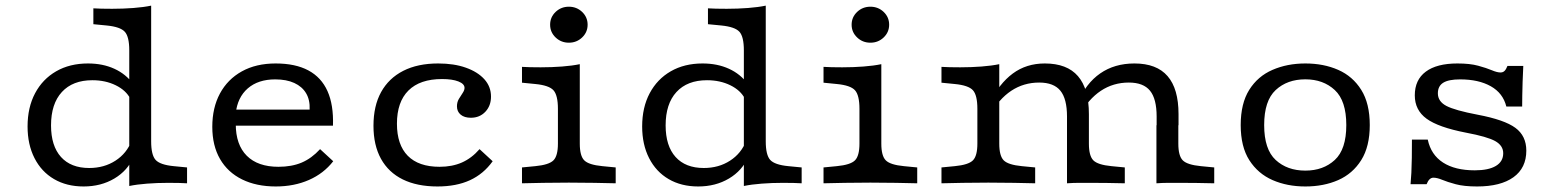

<svg xmlns="http://www.w3.org/2000/svg" viewBox="-20 -653 5554 684"><path d="M277.9 11.3Q217.4 11.3 172.5 -15Q127.6 -41.2 102.9 -89.7Q78.2 -138.1 78.2 -202.5Q78.2 -270.4 105 -320.8Q131.8 -371.2 180.1 -399Q228.5 -426.9 293.5 -426.9Q346 -426.9 387.2 -408.1Q428.4 -389.4 455.6 -352.7L444.4 -301.1Q429 -331.2 392.3 -349.2Q355.7 -367.2 309.1 -367.2Q238.9 -367.2 200.4 -325.2Q161.8 -283.2 161.8 -206.2Q161.8 -133.2 197.2 -93.8Q232.6 -54.5 297.8 -54.5Q351 -54.5 391.3 -80.6Q431.6 -106.6 449 -151.9L455.9 -94.1Q435 -45.3 387.4 -17Q339.8 11.3 277.9 11.3ZM440.5 0V-206.7H518.5V-149.6Q518.5 -101 534.3 -83.4Q550.2 -65.8 598.9 -61.1L646.4 -56.5V0Q634.6 -0.8 618.1 -1.2Q601.6 -1.6 579.7 -1.6Q540.4 -1.6 503.9 1.2Q467.3 4 440.5 9.6ZM440.5 -206.7V-473.7Q440.5 -522.3 424.6 -539.8Q408.8 -557.4 360 -562.2L312.6 -566.8V-623.3Q324.4 -622.5 341.3 -622.1Q358.2 -621.7 379.3 -621.7Q418.5 -621.7 455.1 -624.5Q491.7 -627.3 518.5 -632.9V-623.3V-206.7Z M962.5 11.3Q893.5 11.3 842.5 -13.8Q791.4 -38.9 763.8 -86.6Q736.3 -134.3 736.3 -201.3Q736.3 -269.1 763.5 -319.8Q790.8 -370.5 841.5 -398.7Q892.2 -426.9 962 -426.9Q1032.3 -426.9 1078.5 -402.2Q1124.7 -377.5 1146.7 -328.4Q1168.7 -279.3 1166.2 -205.4H785.2L784.3 -262.6H1083.1Q1084.6 -297.2 1070.4 -320.9Q1056.3 -344.6 1028.4 -357.4Q1000.6 -370.2 960.5 -370.2Q899.9 -370.2 862.8 -338.2Q825.8 -306.1 819.7 -248.5L822.2 -245.8Q821.4 -240.1 820.6 -230.7Q819.9 -221.4 819.9 -211Q819.9 -137.4 859.2 -98.1Q898.6 -58.8 972 -58.8Q1019.2 -58.8 1054.6 -73.7Q1090 -88.7 1120.3 -121.7L1167.1 -78.6Q1133.1 -34.8 1080.4 -11.8Q1027.7 11.3 962.5 11.3Z M1538.5 11.3Q1465.9 11.3 1414.9 -13.8Q1364 -38.9 1337.2 -87.3Q1310.5 -135.7 1310.5 -204.9Q1310.5 -275.7 1337.7 -325Q1365 -374.3 1416.5 -400.6Q1468.1 -426.9 1541 -426.9Q1597.6 -426.9 1639.6 -411.9Q1681.7 -397 1705.5 -370.7Q1729.2 -344.4 1729.2 -308.8Q1729.2 -276.1 1709 -254.8Q1688.8 -233.5 1657.4 -233.5Q1634.3 -233.5 1621.1 -244.6Q1607.9 -255.6 1607.9 -274.3Q1607.9 -289 1614.7 -300.5Q1621.4 -311.9 1628.2 -321.7Q1634.9 -331.6 1634.9 -339.9Q1634.9 -354.2 1613.2 -362.8Q1591.5 -371.4 1554.7 -371.4Q1476.2 -371.4 1435.1 -330.6Q1394.1 -289.9 1394.1 -212.3Q1394.1 -137.2 1432.7 -98Q1471.4 -58.8 1546.1 -58.8Q1590.8 -58.8 1625.6 -74.1Q1660.4 -89.5 1688.4 -121.7L1735.1 -78.6Q1702.7 -33.3 1654.2 -11Q1605.8 11.3 1538.5 11.3Z M1967.6 -206.7V-265.3Q1967.6 -313.8 1951.7 -331.4Q1935.8 -349 1887.1 -353.7L1839.6 -358.4V-414.8Q1851.5 -414 1868.4 -413.6Q1885.3 -413.2 1906.3 -413.2Q1945.6 -413.2 1982.2 -416Q2018.7 -418.8 2045.5 -424.4V-414.8V-206.7ZM2006.5 -2.4Q1954 -2.4 1915.3 -1.6Q1876.6 -0.8 1839.6 0V-56.5L1887.1 -61.1Q1935.8 -65.8 1951.7 -81.8Q1967.6 -97.7 1967.6 -141.5V-206.7H2045.5V-141.5Q2045.5 -97.7 2061.4 -81.8Q2077.2 -65.8 2126 -61.1L2173.4 -56.5V0Q2136.5 -0.8 2097.8 -1.6Q2059.1 -2.4 2006.5 -2.4ZM2006.6 -500.9Q1978.9 -500.9 1959.3 -519.6Q1939.8 -538.3 1939.8 -565Q1939.8 -591.8 1959.3 -610.5Q1978.9 -629.1 2006.6 -629.1Q2034.3 -629.1 2053.9 -610.5Q2073.4 -591.8 2073.4 -565Q2073.4 -538.3 2053.9 -519.6Q2034.3 -500.9 2006.6 -500.9Z M2467.4 11.3Q2406.9 11.3 2362 -15Q2317.1 -41.2 2292.4 -89.7Q2267.7 -138.1 2267.7 -202.5Q2267.7 -270.4 2294.5 -320.8Q2321.3 -371.2 2369.6 -399Q2418 -426.9 2483 -426.9Q2535.5 -426.9 2576.7 -408.1Q2618 -389.4 2645.1 -352.7L2633.9 -301.1Q2618.5 -331.2 2581.9 -349.2Q2545.2 -367.2 2498.7 -367.2Q2428.5 -367.2 2389.9 -325.2Q2351.3 -283.2 2351.3 -206.2Q2351.3 -133.2 2386.7 -93.8Q2422.1 -54.5 2487.3 -54.5Q2540.5 -54.5 2580.8 -80.6Q2621.1 -106.6 2638.5 -151.9L2645.4 -94.1Q2624.6 -45.3 2576.9 -17Q2529.3 11.3 2467.4 11.3ZM2630 0V-206.7H2708V-149.6Q2708 -101 2723.8 -83.4Q2739.7 -65.8 2788.4 -61.1L2835.9 -56.5V0Q2824.1 -0.8 2807.6 -1.2Q2791.1 -1.6 2769.2 -1.6Q2730 -1.6 2693.4 1.2Q2656.8 4 2630 9.6ZM2630 -206.7V-473.7Q2630 -522.3 2614.2 -539.8Q2598.3 -557.4 2549.6 -562.2L2502.1 -566.8V-623.3Q2513.9 -622.5 2530.8 -622.1Q2547.7 -621.7 2568.8 -621.7Q2608 -621.7 2644.6 -624.5Q2681.2 -627.3 2708 -632.9V-623.3V-206.7Z M3041.8 -206.7V-265.3Q3041.8 -313.8 3025.9 -331.4Q3010 -349 2961.3 -353.7L2913.8 -358.4V-414.8Q2925.7 -414 2942.6 -413.6Q2959.5 -413.2 2980.5 -413.2Q3019.8 -413.2 3056.3 -416Q3092.9 -418.8 3119.7 -424.4V-414.8V-206.7ZM3080.7 -2.4Q3028.2 -2.4 2989.5 -1.6Q2950.8 -0.8 2913.8 0V-56.5L2961.3 -61.1Q3010 -65.8 3025.9 -81.8Q3041.8 -97.7 3041.8 -141.5V-206.7H3119.7V-141.5Q3119.7 -97.7 3135.6 -81.8Q3151.4 -65.8 3200.2 -61.1L3247.6 -56.5V0Q3210.7 -0.8 3172 -1.6Q3133.3 -2.4 3080.7 -2.4ZM3080.8 -500.9Q3053 -500.9 3033.5 -519.6Q3013.9 -538.3 3013.9 -565Q3013.9 -591.8 3033.5 -610.5Q3053 -629.1 3080.8 -629.1Q3108.5 -629.1 3128.1 -610.5Q3147.6 -591.8 3147.6 -565Q3147.6 -538.3 3128.1 -519.6Q3108.5 -500.9 3080.8 -500.9Z M3500.9 -2.4Q3448.3 -2.4 3409.6 -1.6Q3371 -0.8 3334 0V-56.5L3381.5 -61.1Q3430.2 -65.8 3446.1 -81.8Q3461.9 -97.7 3461.9 -141.5V-206.7H3539.9V-141.5Q3539.9 -97.7 3555.7 -81.8Q3571.6 -65.8 3620.3 -61.1L3667.8 -56.5V0Q3630.9 -0.8 3592.2 -1.6Q3553.5 -2.4 3500.9 -2.4ZM3461.9 -206.7V-265.3Q3461.9 -313.8 3446.1 -331.4Q3430.2 -349 3381.5 -353.7L3334 -358.4V-414.8Q3345.8 -414 3362.7 -413.6Q3379.6 -413.2 3400.7 -413.2Q3439.9 -413.2 3476.5 -416Q3513.1 -418.8 3539.9 -424.4V-414.8V-206.7ZM3781.2 -206.7V-237.9Q3781.2 -301 3757.6 -329.9Q3734 -358.9 3682.1 -358.9Q3626.9 -358.9 3582.6 -329.6Q3538.4 -300.2 3506 -242.2L3505.5 -286.1Q3539.7 -355.3 3588.1 -391.1Q3636.5 -426.9 3702.1 -426.9Q3781.3 -426.9 3820.2 -381.8Q3859.2 -336.8 3859.2 -246.4V-206.7ZM3781.2 0V-206.7H3859.2V-141.5Q3859.2 -97.7 3875 -81.8Q3890.9 -65.8 3939.6 -61.1L3987.1 -56.5V0Q3959.4 -0.8 3924.4 -1.2Q3889.3 -1.6 3866.8 -1.6Q3844.4 -1.6 3824.1 -1.6Q3803.8 -1.6 3781.2 0ZM4100.5 -206.7V-237.9Q4100.5 -301 4076.9 -329.9Q4053.3 -358.9 4001.4 -358.9Q3946.1 -358.9 3901.9 -329.6Q3857.7 -300.2 3825.3 -242.2L3819.5 -287.1Q3848.5 -356.2 3899.6 -391.5Q3950.6 -426.9 4021.4 -426.9Q4100.6 -426.9 4139.5 -381.8Q4178.5 -336.8 4178.5 -246.4V-206.7ZM4099.8 0V-206.7H4177.8V-141.5Q4177.8 -97.7 4193.6 -81.8Q4209.5 -65.8 4258.2 -61.1L4305.7 -56.5V0Q4278 -0.8 4243 -1.2Q4207.9 -1.6 4185.4 -1.6Q4163 -1.6 4142.7 -1.6Q4122.4 -1.6 4099.8 0Z M4630.3 11.3Q4565.7 11.3 4513.6 -11.4Q4461.6 -34.2 4430.8 -82.2Q4400 -130.3 4400 -207.4Q4400 -284.5 4430.4 -332.9Q4460.8 -381.4 4513.3 -404.1Q4565.7 -426.9 4630.3 -426.9Q4695.6 -426.9 4747.3 -404.1Q4799 -381.4 4829.4 -332.9Q4859.8 -284.5 4859.8 -207.4Q4859.8 -131 4829.4 -82.6Q4799 -34.2 4747.3 -11.4Q4695.6 11.3 4630.3 11.3ZM4630.3 -45.2Q4694.1 -45.2 4735.2 -83.1Q4776.2 -121 4776.2 -207.4Q4776.2 -294.1 4735.2 -332.2Q4694.1 -370.4 4630.3 -370.4Q4565.7 -370.4 4524.6 -332.2Q4483.6 -294.1 4483.6 -207.4Q4483.6 -121 4524.6 -83.1Q4565.7 -45.2 4630.3 -45.2Z M5242.1 11.3Q5195.7 11.3 5165.9 3.3Q5136 -4.8 5117.8 -12.4Q5099.5 -20 5086.6 -20Q5071.2 -20 5062.3 3.2H5005.1Q5006.8 -14.2 5008 -37.6Q5009.2 -60.9 5009.6 -90.8Q5010 -120.7 5010 -155.6H5066.4Q5077.8 -101.7 5120.8 -73.9Q5163.7 -46.2 5233.9 -46.2Q5282.7 -46.2 5308.9 -61.8Q5335.2 -77.4 5335.2 -107.1Q5335.2 -134.3 5306.8 -150.3Q5278.4 -166.2 5202.5 -180.4Q5104.1 -199.5 5062.2 -230.1Q5020.2 -260.7 5020.2 -313.4Q5020.2 -368.6 5059.3 -397.7Q5098.4 -426.9 5172.2 -426.9Q5216.9 -426.9 5246.2 -418.8Q5275.5 -410.8 5294.5 -402.8Q5313.4 -394.8 5325.5 -394.8Q5334.4 -394.8 5340 -400.4Q5345.6 -406 5350.3 -418H5406.7Q5405.1 -388 5404.3 -361.4Q5403.5 -334.7 5403.1 -312.9Q5402.7 -291.2 5402.7 -273.6H5346.3Q5334.5 -321.1 5291 -345.7Q5247.5 -370.2 5181.8 -370.2Q5140.7 -370.2 5121.6 -358.3Q5102.4 -346.4 5102.4 -320.5Q5102.4 -291.6 5132.7 -275.7Q5162.9 -259.8 5244.4 -244.3Q5339.5 -226.3 5378.5 -197.6Q5417.5 -168.9 5417.5 -116.3Q5417.5 -54.7 5371.8 -21.7Q5326 11.3 5242.1 11.3Z"/></svg>

Font: Playfair 5pt SemiExpanded Light
Style: Regular
Weight: 300
Width: 6
Designer: Claus Eggers Sørensen
Foundry: Claus Eggers Sørensen
Version: Version 2.203